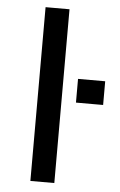

<svg xmlns="http://www.w3.org/2000/svg" viewBox="-54 -793 521 831"><g transform="rotate(5 206.5 -377.5)"><path d="M277 -355V-458H395V-355ZM110 0V-755H214V0Z"/></g></svg>

Font: Ruda SemiBold
Style: Regular
Weight: 600
Designer: Mariela Monsalve and Angelina Sanchez
Foundry: Mariela Monsalve and Angelina Sanchez
Version: Version 2.001